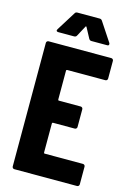

<svg xmlns="http://www.w3.org/2000/svg" viewBox="-132 -951 690 1015"><g transform="rotate(15 213.0 -443.0)"><path d="M41 -12V-688Q41 -693 44.5 -696.5Q48 -700 53 -700H396Q401 -700 404.5 -696.5Q408 -693 408 -688V-591Q408 -586 404.5 -582.5Q401 -579 396 -579H187Q182 -579 182 -574V-416Q182 -411 187 -411H306Q311 -411 314.5 -407.5Q318 -404 318 -399V-302Q318 -297 314.5 -293.5Q311 -290 306 -290H187Q182 -290 182 -285V-126Q182 -121 187 -121H396Q401 -121 404.5 -117.5Q408 -114 408 -109V-12Q408 -7 404.5 -3.5Q401 0 396 0H53Q48 0 44.5 -3.5Q41 -7 41 -12ZM82 -774 147 -878Q151 -886 161 -886H283Q292 -886 297 -878L365 -775Q367 -772 367 -768Q367 -760 358 -760H271Q262 -760 257 -769L227 -825Q224 -830 221 -825L191 -769Q187 -760 176 -760H90Q83 -760 80.5 -763.5Q78 -767 82 -774Z"/></g></svg>

Font: Barlow Condensed
Style: Bold
Weight: 700
Width: 3
Designer: Jeremy Tribby
Foundry: Tribby Type
Version: Version 1.500